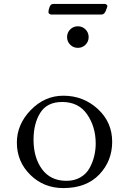

<svg xmlns="http://www.w3.org/2000/svg" viewBox="-20 -944 645 979"><path d="M251 -924H514Q520 -924 524.5 -919.5Q529 -915 527 -910Q527 -909 525 -904Q523 -899 522.5 -897.5Q522 -896 520.5 -891.5Q519 -887 518 -885.5Q517 -884 515 -880.5Q513 -877 511.5 -876Q510 -875 507.5 -873Q505 -871 502 -870.5Q499 -870 496 -870H241Q236 -870 231.5 -873.5Q227 -877 227 -882Q227 -894 233 -909Q239 -924 251 -924ZM338 -794Q354 -810 377 -810Q400 -810 416 -794Q432 -778 432 -755Q432 -732 416 -716Q400 -700 377 -700Q354 -700 338 -716Q322 -732 322 -755Q322 -778 338 -794ZM66 -217Q66 -310 137 -383Q208 -456 303 -456Q405 -456 478.5 -388.5Q552 -321 552 -221Q552 -123 486 -54Q420 15 303 15Q203 15 134.5 -52.5Q66 -120 66 -217ZM297 -424Q220 -424 185.5 -369Q151 -314 151 -232Q151 -140 194.5 -81Q238 -22 319 -22Q360 -22 390.5 -40Q421 -58 437 -87.5Q453 -117 460.5 -148.5Q468 -180 468 -212Q468 -297 424.5 -360.5Q381 -424 297 -424Z"/></svg>

Font: EB Garamond 12 All SC
Style: AllSC
Weight: 400
Version: Version 0.016 ; ttfautohint (v0.97) -l 8 -r 50 -G 200 -x 0 -